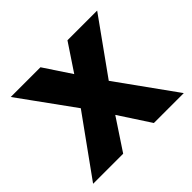

<svg xmlns="http://www.w3.org/2000/svg" viewBox="-125 -658 810 810"><g transform="rotate(-45 280.5 -252.5)"><path d="M217.2 -287.8 361.6 -504.6H538.8L335.2 -220.4L189.4 0H10ZM228.8 -220.4 23.2 -504.6H200.6L344.2 -287.8L551 0H372.6Z"/></g></svg>

Font: 寒蝉端黑体 Light
Style: Regular
Weight: 300
Designer: ChillDuanSans {Warren2060}; 
Source Han Sans {Ryoko NISHIZUKA 西塚涼子 (kana, bopomofo & ideographs); Paul D. Hunt (Latin, G
Foundry: ChillType&Adobe
Version: Version 1.300;Glyphs 3.3 (3306)